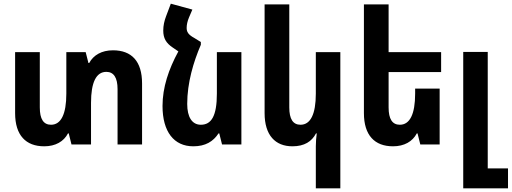

<svg xmlns="http://www.w3.org/2000/svg" viewBox="-20 -784 2777 1042"><path d="M593 -511C532 -511 487 -485 464 -442H460L445 -501H340V-276C340 -164 311 -107 257 -107C216 -107 196 -138 196 -201V-501H62V-170C62 -50 120 10 220 10C281 10 326 -16 349 -60H353L368 0H474V-226C474 -337 502 -394 557 -394C597 -394 618 -363 618 -300V0H751V-331C751 -452 694 -511 593 -511Z M1070 -556 1036 -577C1001 -596 993 -611 993 -633C993 -649 997 -669 1006 -690L1024 -732L907 -764L881 -695C872 -671 866 -646 866 -618C866 -576 882 -550 916 -527L948 -505C895 -408 862 -309 862 -209C862 -69 924 10 1029 10C1095 10 1137 -16 1166 -60H1170L1185 0H1290V-501H1157V-276C1157 -154 1127 -107 1070 -107C1022 -107 996 -149 996 -220C996 -335 1030 -448 1070 -541Z M1827 238V-501H1694V-276C1694 -164 1665 -107 1611 -107C1570 -107 1550 -138 1550 -201V-760H1416V-170C1416 -50 1474 10 1567 10C1632 10 1672 -16 1695 -60H1699C1696 -37 1694 -13 1694 10V238Z M2366 -303H2233V-276C2233 -164 2204 -107 2150 -107C2109 -107 2089 -138 2089 -201V-393H2374V-501H2089V-760H1955V-170C1955 -50 2013 10 2113 10C2174 10 2219 -16 2242 -60H2246L2261 0H2366Z M2494 238H2737V130H2627V-502H2494Z"/></svg>

Font: Noto Sans Armenian Condensed
Style: Bold
Weight: 700
Width: 3
Designer: Monotype Design Team
Foundry: Monotype Imaging Inc.
Version: Version 2.008